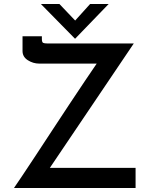

<svg xmlns="http://www.w3.org/2000/svg" viewBox="-20 -943 754 963"><path d="M50 0Q61 -16 90 -59Q119 -102 158 -161.5Q197 -221 241 -288Q285 -355 328 -420Q371 -485 407 -538.5Q443 -592 465 -624H177Q146 -624 119.5 -641Q93 -658 93 -687V-761H190V-748Q190 -731 196.5 -728Q203 -725 218 -725Q220 -725 221 -725H651L230 -101H660V0ZM278 -923 357 -840 432 -923H525L357 -749H356L185 -923Z"/></svg>

Font: Reem Kufi Ink
Style: Regular
Weight: 400
Designer: Khaled Hosny
Version: Version 1.7